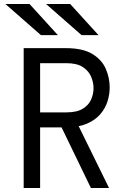

<svg xmlns="http://www.w3.org/2000/svg" viewBox="-20 -941 656 961"><path d="M98.5 0V-700H309.8Q394 -700 441.8 -671.1Q489.5 -642.2 509.2 -597.1Q529 -552 529 -503Q529 -468.1 517.9 -433.1Q506.8 -398 481.7 -369Q456.6 -340 415.3 -322.1Q374 -304.2 313.2 -303.2H180.8V0ZM435 0 281.5 -317.2 367.2 -322.8 525.8 0ZM180.8 -378.5H311.8Q364.1 -378.5 393.9 -396.6Q423.6 -414.6 435.9 -442.5Q448.2 -470.4 448.2 -500.5Q448.2 -527 436.6 -555.9Q425 -584.8 395.5 -604.8Q366 -624.8 311.8 -624.8H180.8ZM388.5 -765 210.5 -921H331.2L473.2 -765ZM185 -765 7 -921H127.8L269.8 -765Z"/></svg>

Font: Overpass Mono Light
Style: Regular
Weight: 300
Monospace: yes
Designer: Delve Withrington, Dave Bailey
Foundry: Delve Fonts LLC
Version: Version 4.000